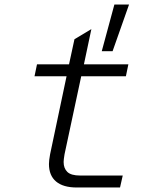

<svg xmlns="http://www.w3.org/2000/svg" viewBox="-20 -831 690 851"><path d="M197 -104Q197 -120 202 -147L275 -493H133L144 -546H286L310 -657L385 -702L352 -546H549L538 -493H340L266 -147Q262 -123 262 -113Q262 -85 278.5 -69Q295 -53 335 -53H524L512 0H320Q260 0 228.5 -26.5Q197 -53 197 -104ZM487 -811H552L479 -604H431Z"/></svg>

Font: Azeret Mono Light
Style: Italic
Weight: 300
Italic angle: -12°
Designer: Martin Vácha
Foundry: Displaay
Version: Version 1.000; Glyphs 3.0.3, build 3074